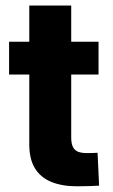

<svg xmlns="http://www.w3.org/2000/svg" viewBox="-20 -665 403 687"><path d="M255.7 1.6Q202 1.6 163.7 -14.1Q125.4 -29.7 105.1 -62.7Q84.8 -95.7 84.8 -148V-645.3H234.8V-173.6Q234.8 -150.6 241.4 -138.3Q247.9 -126.1 260.6 -121.6Q273.3 -117.2 291 -117.2Q302.4 -117.2 312.5 -117.6Q322.7 -118 329.1 -118.4L334.6 -0.8Q323.1 0 302.8 0.8Q282.4 1.6 255.7 1.6ZM12.5 -398.4V-515.6H332.6V-398.4Z"/></svg>

Font: Inter Display V
Style: Regular
Weight: 400
Designer: Rasmus Andersson
Foundry: rsms
Version: Version 3.015;git-src